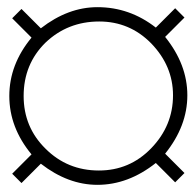

<svg xmlns="http://www.w3.org/2000/svg" viewBox="-20 -605 547 536"><path d="M441 -176 495 -122 469 -96 415 -150Q338 -89 252 -89Q170 -89 94 -148L40 -94L14 -120L68 -174Q6 -249 6 -337Q6 -425 68 -500L14 -554L40 -580L94 -526Q170 -585 252 -585Q342 -585 415 -528L469 -582L495 -556L441 -502Q503 -425 503 -339Q503 -253 441 -176ZM463 -339Q463 -421 402 -484Q342 -545 257 -545Q169 -545 107 -486Q46 -426 46 -337Q46 -250 107 -190Q168 -129 256 -129Q342 -129 402 -191Q463 -254 463 -339Z"/></svg>

Font: Gamestation Display
Style: Regular
Weight: 400
Designer: Jonas Hecksher
Foundry: Jonas Hecksher, Playtypeª, e-types AS
Version: Version 1.003